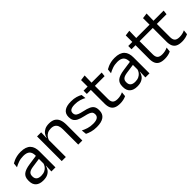

<svg xmlns="http://www.w3.org/2000/svg" viewBox="200 -1648 2686 2686"><g transform="rotate(-45 1543.0 -305.0)"><path d="M436 0H355.4L359 -118.6L355.9 -131.1V-286.5L356.3 -314.9Q356.3 -374.3 326.2 -403Q296 -431.7 230.4 -431.7Q178.2 -431.7 134.4 -416.5Q90.6 -401.3 56.4 -381.5L64 -450.4Q83.1 -462 109.4 -473.3Q135.7 -484.7 169.3 -492Q202.9 -499.3 243.3 -499.3Q295.8 -499.3 332.6 -486.6Q369.4 -473.9 392.2 -449.9Q415 -425.8 425.5 -392Q436 -358.1 436 -316.2ZM187.4 10.7Q114.9 10.7 76.3 -24.6Q37.6 -60 37.6 -125.7V-140Q37.6 -207.4 79.3 -240.7Q121 -274.1 212.2 -286.9L366.5 -309.2L370.9 -249.8L222 -228.6Q166.2 -220.7 142.2 -201.4Q118.1 -182 118.1 -144.5V-136.6Q118.1 -97.9 141.9 -77.4Q165.7 -56.8 213.1 -56.8Q254.9 -56.8 284.9 -71.4Q314.9 -86 333.4 -110.5Q352 -135.1 358.5 -165.2L371.2 -109.8H355.7Q348.6 -77.8 329.3 -50.3Q310.1 -22.8 275.5 -6.1Q240.9 10.7 187.4 10.7Z M967.4 0H886.5V-303.7Q886.5 -343 875.7 -371.5Q865 -399.9 840.7 -415.7Q816.3 -431.4 774.6 -431.4Q736.1 -431.4 707.8 -417Q679.5 -402.5 662 -377.8Q644.5 -353 637.5 -321.5L623 -378.9H640.7Q648.3 -412.1 668.3 -439.3Q688.3 -466.5 722.1 -482.7Q755.9 -498.9 805 -498.9Q863.2 -498.9 898.7 -477.1Q934.3 -455.2 950.8 -413.8Q967.4 -372.3 967.4 -312.6ZM641 0H560.1V-488.2H641L637.4 -371.1L641 -366.3Z M1245.4 11.1Q1186.5 11.1 1142.6 -1.8Q1098.7 -14.6 1069.5 -29.7L1061.8 -104.5Q1098.4 -85.3 1142.2 -71.4Q1186 -57.5 1241.3 -57.5Q1298 -57.5 1326.6 -75.6Q1355.2 -93.7 1355.2 -129.2V-134.5Q1355.2 -157.4 1344.3 -172.5Q1333.3 -187.7 1305.4 -199.2Q1277.4 -210.7 1225.9 -221.8Q1164.4 -235.3 1128.9 -253.5Q1093.4 -271.8 1078.3 -298.9Q1063.1 -326.1 1063.1 -365.1V-369.7Q1063.1 -433.3 1107.7 -466.5Q1152.2 -499.6 1241.3 -499.6Q1298.9 -499.6 1341.2 -486.7Q1383.5 -473.7 1410.5 -457.3L1418.2 -388.9Q1385.4 -407.8 1343.4 -420.5Q1301.4 -433.1 1249.1 -433.1Q1211.1 -433.1 1187.6 -425.3Q1164.2 -417.5 1153.5 -403.2Q1142.8 -388.8 1142.8 -368.9V-365.1Q1142.8 -343 1153.5 -327.7Q1164.2 -312.3 1191.4 -301.1Q1218.6 -289.8 1266.9 -279.6Q1329.3 -266.8 1366.1 -249.5Q1402.8 -232.2 1418.9 -205.2Q1434.9 -178.3 1434.9 -136.3V-128Q1434.9 -59.1 1387.1 -24Q1339.2 11.1 1245.4 11.1Z M1708.9 9.8Q1652.5 9.8 1618.1 -7.2Q1583.7 -24.2 1568 -58.6Q1552.3 -93 1552.3 -144.6V-452.3H1632.4V-153.9Q1632.4 -105.9 1654.4 -83.3Q1676.4 -60.7 1728.6 -60.7Q1758 -60.7 1785.3 -67.1Q1812.6 -73.5 1836.3 -85.5L1829.1 -16.1Q1805.3 -3.9 1773.9 3Q1742.4 9.8 1708.9 9.8ZM1824.2 -416.2H1472.6V-480.8H1831.4ZM1630.4 -473.1H1553.1L1552.7 -610.1L1633.8 -620.7Z M2296 0H2215.4L2219 -118.6L2215.9 -131.1V-286.5L2216.3 -314.9Q2216.3 -374.3 2186.2 -403Q2156 -431.7 2090.4 -431.7Q2038.2 -431.7 1994.4 -416.5Q1950.6 -401.3 1916.4 -381.5L1924 -450.4Q1943.1 -462 1969.4 -473.3Q1995.7 -484.7 2029.3 -492Q2062.9 -499.3 2103.3 -499.3Q2155.8 -499.3 2192.6 -486.6Q2229.4 -473.9 2252.2 -449.9Q2275 -425.8 2285.5 -392Q2296 -358.1 2296 -316.2ZM2047.4 10.7Q1974.9 10.7 1936.3 -24.6Q1897.6 -60 1897.6 -125.7V-140Q1897.6 -207.4 1939.3 -240.7Q1981 -274.1 2072.2 -286.9L2226.5 -309.2L2230.9 -249.8L2082 -228.6Q2026.2 -220.7 2002.2 -201.4Q1978.1 -182 1978.1 -144.5V-136.6Q1978.1 -97.9 2001.9 -77.4Q2025.7 -56.8 2073.1 -56.8Q2114.9 -56.8 2144.9 -71.4Q2174.9 -86 2193.4 -110.5Q2212 -135.1 2218.5 -165.2L2231.2 -109.8H2215.7Q2208.6 -77.8 2189.3 -50.3Q2170.1 -22.8 2135.5 -6.1Q2100.9 10.7 2047.4 10.7Z M2592.9 9.8Q2536.5 9.8 2502.1 -7.2Q2467.7 -24.2 2452 -58.6Q2436.3 -93 2436.3 -144.6V-452.3H2516.4V-153.9Q2516.4 -105.9 2538.4 -83.3Q2560.4 -60.7 2612.6 -60.7Q2642 -60.7 2669.3 -67.1Q2696.6 -73.5 2720.3 -85.5L2713.1 -16.1Q2689.3 -3.9 2657.9 3Q2626.4 9.8 2592.9 9.8ZM2708.2 -416.2H2356.6V-480.8H2715.4ZM2514.4 -473.1H2437.1L2436.7 -610.1L2517.8 -620.7Z M2934.4 9.8Q2878 9.8 2843.6 -7.2Q2809.2 -24.2 2793.5 -58.6Q2777.8 -93 2777.8 -144.6V-452.3H2857.9V-153.9Q2857.9 -105.9 2879.9 -83.3Q2901.9 -60.7 2954.1 -60.7Q2983.5 -60.7 3010.8 -67.1Q3038.1 -73.5 3061.8 -85.5L3054.6 -16.1Q3030.8 -3.9 2999.4 3Q2967.9 9.8 2934.4 9.8ZM3049.7 -416.2H2698.1V-480.8H3056.9ZM2855.9 -473.1H2778.6L2778.2 -610.1L2859.3 -620.7Z"/></g></svg>

Font: Anek Devanagari Medium
Style: Regular
Weight: 500
Designer: Kailash Malviya (Devanagari) & Yesha Goshar (Latin)
Foundry: Ek Type
Version: Version 1.003